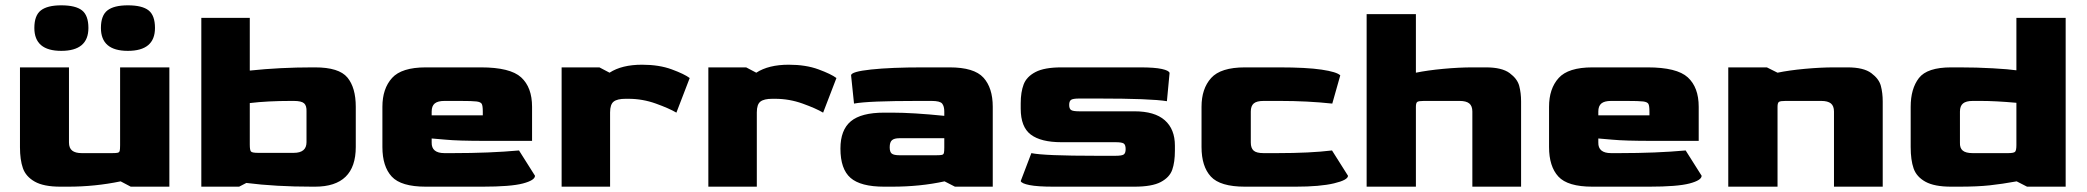

<svg xmlns="http://www.w3.org/2000/svg" viewBox="-20 -701 7837 721"><path d="M55 -148V-448H239V-166Q239 -145 251 -135.5Q263 -126 287 -126H401Q417 -126 422.5 -127.5Q428 -129 429.5 -134.5Q431 -140 431 -156V-448H616V0H471L433 -20Q337 0 236 0H207Q144 0 110.5 -19Q77 -38 66 -69.5Q55 -101 55 -148ZM359 -596Q359 -643 383.5 -662Q408 -681 460 -681Q514 -681 538 -662Q562 -643 562 -596Q562 -510 460 -510Q359 -510 359 -596ZM109 -596Q109 -643 133.5 -662Q158 -681 210 -681Q264 -681 288 -662Q312 -643 312 -596Q312 -510 210 -510Q109 -510 109 -596Z M736 -634H918V-436Q1032 -448 1153 -448H1163Q1253 -448 1284.5 -410Q1316 -372 1316 -300V-149Q1316 0 1163 0H1153Q1015 0 905 -14L878 0H736ZM1083 -127Q1131 -127 1131 -167V-282Q1132 -304 1122 -313Q1112 -322 1083 -322H1073Q985 -322 918 -314V-158Q918 -137 922.5 -132Q927 -127 949 -127Z M1416 -149V-300Q1416 -368 1452 -408Q1488 -448 1579 -448H1786Q1896 -448 1937 -410.5Q1978 -373 1978 -300V-172H1803Q1700 -172 1653.5 -176.5Q1607 -181 1601 -181V-166Q1600 -126 1649 -126H1680Q1819 -126 1929 -136L1989 -41Q1989 -24 1943.5 -12Q1898 0 1792 0H1579Q1486 0 1451 -38Q1416 -76 1416 -149ZM1793 -268V-282Q1793 -304 1789 -311Q1785 -318 1769.5 -320Q1754 -322 1707 -322H1649Q1624 -322 1612.5 -312.5Q1601 -303 1601 -282V-268Z M2089 -448H2231L2269 -428Q2315 -458 2391 -458Q2455 -458 2502.5 -440.5Q2550 -423 2570 -408L2520 -278Q2493 -294 2443 -312Q2393 -330 2340 -330H2329Q2298 -330 2284.5 -319.5Q2271 -309 2271 -279V0H2089Z M2640 -448H2782L2820 -428Q2866 -458 2942 -458Q3006 -458 3053.5 -440.5Q3101 -423 3121 -408L3071 -278Q3044 -294 2994 -312Q2944 -330 2891 -330H2880Q2849 -330 2835.5 -319.5Q2822 -309 2822 -279V0H2640Z M3136 -143Q3136 -213 3175 -245.5Q3214 -278 3300 -278H3331Q3408 -278 3526 -266V-282Q3526 -302 3518 -312Q3510 -322 3478 -322H3428Q3239 -322 3187 -312L3176 -418Q3176 -432 3251 -440Q3326 -448 3446 -448H3546Q3638 -448 3673 -409.5Q3708 -371 3708 -300V0H3566L3527 -20Q3436 0 3330 0H3300Q3212 0 3174 -33Q3136 -66 3136 -143ZM3496 -118Q3512 -118 3517.5 -119.5Q3523 -121 3524.5 -126.5Q3526 -132 3526 -147V-182H3358Q3338 -182 3329.5 -174.5Q3321 -167 3321 -148Q3321 -130 3329 -124Q3337 -118 3358 -118Z M3813 -21 3853 -126Q3900 -116 4098 -116H4169Q4193 -116 4200 -121Q4207 -126 4207 -141Q4207 -157 4200 -162Q4193 -167 4169 -167H3966Q3889 -167 3851 -195.5Q3813 -224 3813 -293V-313Q3813 -355 3824 -384Q3835 -413 3868.5 -430.5Q3902 -448 3966 -448H4262Q4316 -448 4343 -442Q4370 -436 4372 -427L4362 -321Q4301 -331 4104 -331H4033Q4009 -331 4002 -326Q3995 -321 3995 -307Q3995 -293 4002 -288Q4009 -283 4033 -283H4240Q4316 -283 4354 -249.5Q4392 -216 4392 -154V-135Q4392 -92 4382 -63.5Q4372 -35 4339 -17.5Q4306 0 4240 0H3936Q3876 0 3846 -6Q3816 -12 3813 -21Z M4492 -149V-300Q4492 -368 4528 -408Q4564 -448 4655 -448H4783Q4886 -448 4943 -439.5Q5000 -431 5013 -418L4983 -312Q4890 -322 4786 -322H4725Q4699 -322 4688 -312.5Q4677 -303 4677 -282V-166Q4677 -145 4687.5 -135.5Q4698 -126 4725 -126H4776Q4900 -126 4982 -136L5042 -41Q5042 -25 4989.5 -12.5Q4937 0 4845 0H4655Q4562 0 4527 -38Q4492 -76 4492 -149Z M5112 -648H5297V-428Q5341 -437 5400 -442.5Q5459 -448 5510 -448H5560Q5620 -448 5649 -426.5Q5678 -405 5685 -378.5Q5692 -352 5692 -320V0H5509V-282Q5509 -303 5497.5 -312.5Q5486 -322 5461 -322H5327Q5308 -322 5302.5 -318.5Q5297 -315 5297 -300V0H5112Z M5797 -149V-300Q5797 -368 5833 -408Q5869 -448 5960 -448H6167Q6277 -448 6318 -410.5Q6359 -373 6359 -300V-172H6184Q6081 -172 6034.5 -176.5Q5988 -181 5982 -181V-166Q5981 -126 6030 -126H6061Q6200 -126 6310 -136L6370 -41Q6370 -24 6324.5 -12Q6279 0 6173 0H5960Q5867 0 5832 -38Q5797 -76 5797 -149ZM6174 -268V-282Q6174 -304 6170 -311Q6166 -318 6150.5 -320Q6135 -322 6088 -322H6030Q6005 -322 5993.5 -312.5Q5982 -303 5982 -282V-268Z M6470 -448H6615L6655 -428Q6698 -437 6757.5 -442.5Q6817 -448 6868 -448H6918Q6978 -448 7007 -426.5Q7036 -405 7043 -378.5Q7050 -352 7050 -320V0H6867V-282Q6867 -303 6855.5 -312.5Q6844 -322 6819 -322H6685Q6666 -322 6660.5 -318.5Q6655 -315 6655 -300V0H6470Z M7155 -149V-300Q7155 -368 7186 -408Q7217 -448 7307 -448H7338Q7403 -448 7464 -444.5Q7525 -441 7552 -437V-634H7737V0H7592L7553 -20Q7498 -10 7451.5 -5Q7405 0 7337 0H7307Q7244 0 7210.5 -18.5Q7177 -37 7166 -68.5Q7155 -100 7155 -149ZM7521 -126Q7542 -126 7547 -131Q7552 -136 7552 -156V-315Q7473 -322 7418 -322H7388Q7363 -322 7351.5 -312.5Q7340 -303 7340 -282V-166Q7339 -145 7350.5 -135.5Q7362 -126 7388 -126Z"/></svg>

Font: Gold Bold
Style: Regular
Weight: 400
Designer: jaiki
Version: Version 1.000